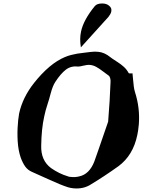

<svg xmlns="http://www.w3.org/2000/svg" viewBox="-20 -1075 833 1094"><path d="M440.9 -805.2Q476.1 -844.7 526.6 -899.9Q577.1 -955.1 598.1 -979Q610.8 -995.1 613.8 -1007.8Q618.7 -1028.8 602.1 -1042Q587.4 -1055.2 562 -1055.2Q532.2 -1055.2 520 -1040Q456.1 -961.9 441.9 -896Q432.6 -854 440.9 -805.2ZM734.9 -657.2Q734.4 -657.2 727.5 -656.7Q720.7 -656.2 717.3 -656.7Q713.9 -657.2 712.9 -659.2Q702.1 -679.2 685.5 -694.3Q668.9 -709.5 643.8 -725.3Q618.7 -741.2 608.9 -749Q575.2 -776.9 539.1 -779.8Q521 -782.2 494.1 -778.8Q483.9 -777.3 458.7 -774.4Q433.6 -771.5 419.9 -769.3Q406.2 -767.1 386 -762Q365.7 -756.8 350.1 -750Q261.7 -712.9 173.8 -602.1Q108.9 -520 88.9 -428.2Q82 -383.8 82 -369.1Q77.6 -322.3 80.8 -270Q84 -217.8 98.1 -176.8Q109.4 -146 124 -125.7Q138.7 -105.5 163.1 -95.2Q183.6 -86.9 255.6 -53.7Q327.6 -20.5 368.2 -7.8Q383.3 -3.4 398.9 -2Q456.1 3.4 499 -24.9Q572.8 -69.3 654.8 -127.9Q738.3 -189.5 762.2 -305.2Q767.1 -325.7 771 -366.2Q778.3 -460 749 -550.8Q744.6 -564.9 742.4 -581.8Q740.2 -598.6 738.3 -621.6Q736.3 -644.5 734.9 -657.2ZM596.2 -381.8Q586.4 -354 570.6 -307.6Q554.7 -261.2 541.7 -223.6Q528.8 -186 517.1 -153.8Q488.8 -82 431.2 -69.8Q408.2 -64 383.8 -66.9Q373 -66.9 365.2 -70.8Q317.4 -85 271 -117.2Q211.9 -161.1 214.8 -246.1Q216.3 -341.3 231.9 -411.1Q237.3 -440.4 253.9 -491.2Q257.8 -501 269 -543.5Q280.3 -585.9 294.9 -607.9Q325.7 -655.3 355.2 -678Q384.8 -700.7 426.8 -695.8Q434.6 -695.8 452.1 -700.2Q476.1 -706.5 493.2 -705.1Q511.7 -703.1 528.6 -693.8Q545.4 -684.6 567.4 -667.7Q589.4 -650.9 598.1 -645Q604.5 -641.1 607.7 -629.9Q610.8 -618.7 609.9 -607.9Q606 -501.5 596.2 -381.8Z"/></svg>

Font: Sonetni venez Italic
Style: Regular
Weight: 400
Italic angle: -14°
Designer: Alja Herlah
Foundry: Type Salon
Version: Version 1.000;hotconv 1.0.109;makeotfexe 2.5.65596